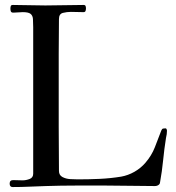

<svg xmlns="http://www.w3.org/2000/svg" viewBox="-20 -753 710 775"><path d="M654 -226Q654 -219 653 -211.5Q652 -204 650 -196Q643 -152 638.5 -106.5Q634 -61 626 -17Q626 -12 622 -8Q615 -2 605 -2Q556 -2 507 -3Q458 -4 408 -4Q347 -4 286.5 -4Q226 -4 165 -2Q131 -1 98 0.5Q65 2 31 2Q19 2 19 -12Q19 -26 33 -26Q43 -26 52.5 -25.5Q62 -25 71 -25Q85 -25 99.5 -30.5Q114 -36 114 -52V-643Q114 -663 113 -676.5Q112 -690 103.5 -697Q95 -704 72 -704Q62 -704 53 -703Q44 -702 34 -702Q26 -702 24 -706.5Q22 -711 22 -718Q22 -724 23.5 -728.5Q25 -733 32 -733Q65 -733 97.5 -732Q130 -731 163 -731Q201 -731 240 -732Q279 -733 317 -733Q324 -733 325.5 -728.5Q327 -724 327 -719Q327 -715 325.5 -709.5Q324 -704 317 -704Q304 -704 291.5 -704.5Q279 -705 266 -705Q250 -705 234 -701Q218 -697 218 -676Q218 -641 217.5 -606Q217 -571 217 -536V-241Q217 -197 217.5 -152Q218 -107 218 -63Q218 -46 232 -38.5Q246 -31 264 -30Q282 -29 294 -29Q338 -29 382 -31Q426 -33 469 -40Q497 -45 522.5 -59.5Q548 -74 567 -96Q592 -125 605 -158.5Q618 -192 631 -226Q634 -233 638 -234Q642 -235 648 -235Q651 -235 652.5 -231.5Q654 -228 654 -226Z"/></svg>

Font: Kaisei Opti
Style: Regular
Weight: 400
Designer: Font-Kai, 金井和夫
Foundry: KAZUO KANAI
Version: Version 5.003